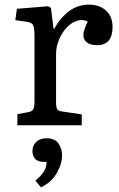

<svg xmlns="http://www.w3.org/2000/svg" viewBox="-20 -541 513 829"><path d="M55 0V-48L103 -57Q119 -60 124 -69.5Q129 -79 129 -105V-385Q129 -420 123 -432Q117 -444 95 -447L46 -454L53 -503L188 -514L200 -507L211 -417H214Q274 -521 363 -521Q410 -521 438 -495Q466 -469 466 -425Q466 -346 399 -346Q371 -346 355.5 -357.5Q340 -369 340 -390Q340 -410 359 -448Q337 -459 313 -451.5Q289 -444 268.5 -422.5Q248 -401 235 -370.5Q222 -340 222 -306V-103Q222 -79 226.5 -70.5Q231 -62 247 -60L333 -47V0ZM157 268 133 239Q163 213 172 195Q181 177 181 158H171Q143 158 131.5 144.5Q120 131 120 112Q120 87 136.5 71.5Q153 56 181 56Q217 56 232.5 78.5Q248 101 248 128Q248 167 225 206.5Q202 246 157 268Z"/></svg>

Font: Text Regular
Style: Regular
Weight: 400
Designer: Latin by Veronika Burian and Jose Scaglione. Greek by Irene Vlachou. Cyrillic by Vera Evstafieva.
Foundry: TypeTogether
Version: Version 3.002